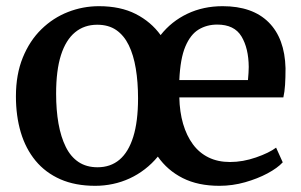

<svg xmlns="http://www.w3.org/2000/svg" viewBox="-20 -590 975 621"><path d="M288 11Q223.5 11 175.2 -10.2Q127 -31.5 95 -70.2Q63 -109 47.2 -162Q31.5 -215 31.5 -278.5Q31.5 -349.5 53.8 -404Q76 -458.5 114 -495.5Q152 -532.5 200 -551.2Q248 -570 300 -570Q369.5 -570 419 -544.8Q468.5 -519.5 499.5 -476.5Q534.5 -521 586 -545.5Q637.5 -570 700 -570Q796.5 -570 848.8 -518Q901 -466 903.5 -369.5Q903.5 -338.5 902 -315.5Q900.5 -292.5 896.5 -275H560Q561 -228 572.2 -189.5Q583.5 -151 604 -123.2Q624.5 -95.5 654.5 -80.8Q684.5 -66 724 -66Q765.5 -66 808 -80.8Q850.5 -95.5 873 -112.5L894.5 -65Q877.5 -46.5 845.2 -29.2Q813 -12 772.5 -0.5Q732 11 689.5 11Q620.5 11 571 -14Q521.5 -39 490.5 -83.5Q471.5 -60.5 448.5 -42.8Q425.5 -25 399.5 -13Q373.5 -1 345.2 5Q317 11 288 11ZM161.5 -287Q161.5 -234 169.2 -190.2Q177 -146.5 192.8 -114.8Q208.5 -83 234 -66Q259.5 -49 295.5 -49Q337.5 -49 366.5 -73.5Q395.5 -98 411 -147.5Q426.5 -197 426.5 -272Q426.5 -324.5 419.2 -368.2Q412 -412 396.5 -443.8Q381 -475.5 356 -492.8Q331 -510 294.5 -510Q252.5 -510 222.8 -485.5Q193 -461 177.2 -411.8Q161.5 -362.5 161.5 -287ZM560 -331H782Q783 -341.5 783.8 -354.2Q784.5 -367 784.5 -373.5Q784 -434 761 -472.2Q738 -510.5 682.5 -510.5Q649 -510.5 622.5 -494.5Q596 -478.5 579.5 -439.5Q563 -400.5 560 -331Z"/></svg>

Font: Merriweather Light 18pt SemiBold
Style: Regular
Weight: 600
Version: Version 2.100